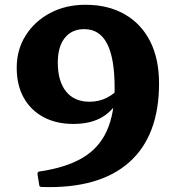

<svg xmlns="http://www.w3.org/2000/svg" viewBox="-20 -773 739 804"><path d="M155 10Q144 10 144 0L137 -44Q137 -55 146 -55Q256 -71 325.5 -112Q395 -153 427.5 -225.5Q460 -298 460 -405Q460 -529 428.5 -590Q397 -651 333 -651Q281 -651 251.5 -614.5Q222 -578 222 -511Q222 -433 256.5 -390Q291 -347 355 -347Q394 -347 427 -363.5Q460 -380 489 -413L488 -372Q456 -311 408 -282.5Q360 -254 287 -254Q215 -254 161.5 -283Q108 -312 79 -364.5Q50 -417 50 -489Q50 -565 87.5 -624.5Q125 -684 190 -718.5Q255 -753 338 -753Q433 -753 502.5 -713Q572 -673 609 -599.5Q646 -526 646 -424Q646 -204 520.5 -93Q395 18 155 10Z"/></svg>

Font: Hahmlet ExtraBold
Style: Regular
Weight: 800
Designer: Minjoo Ham & Mark Frömberg
Foundry: hypertype
Version: Version 1.002